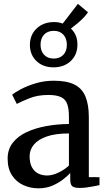

<svg xmlns="http://www.w3.org/2000/svg" viewBox="-20 -988 568 1018"><path d="M184 10.5Q140.5 10.5 103.2 -6.8Q66 -24 43.2 -59Q20.5 -94 20.5 -147Q20.5 -196.5 47.8 -231.2Q75 -266 121.2 -287.5Q167.5 -309 225.5 -319.5Q283.5 -330 345.5 -330.5V-368Q345.5 -410.5 336.5 -436Q327.5 -461.5 303.8 -473Q280 -484.5 236.5 -484.5Q179.5 -484.5 136.5 -467.2Q93.5 -450 69 -437L44.5 -486Q56 -496 88.5 -513.8Q121 -531.5 167.2 -545.8Q213.5 -560 265 -560Q334 -560 374.5 -539.8Q415 -519.5 433 -476.5Q451 -433.5 451 -366V-49L507.5 -48.5V-6.5Q496.5 -4 478.5 -0.5Q460.5 3 440.2 5.8Q420 8.5 402.5 8.5Q375.5 8.5 364 0.2Q352.5 -8 352.5 -37V-70.5Q340.5 -57.5 316.5 -38.2Q292.5 -19 259 -4.2Q225.5 10.5 184 10.5ZM230 -57.5Q257 -57.5 289 -72.5Q321 -87.5 345.5 -110V-280.5Q275.5 -280.5 229.2 -264.8Q183 -249 160 -221.8Q137 -194.5 137 -159.5Q137 -124.5 149 -101.8Q161 -79 182.2 -68.2Q203.5 -57.5 230 -57.5ZM263.5 -631Q208 -631 173.2 -664.5Q138.5 -698 138.5 -750.5Q139 -804 174.8 -837.5Q210.5 -871 267 -871Q292.5 -871 312.5 -863L393 -967.5L446.5 -923Q439.5 -911.5 424.8 -896Q410 -880.5 391.8 -865Q373.5 -849.5 356 -836.5Q391 -803.5 390.5 -751.5Q390.5 -698 355.2 -664.5Q320 -631 263.5 -631ZM264.5 -677.5Q296.5 -677.5 315.5 -697Q334.5 -716.5 334.5 -750Q334.5 -784 316 -804.2Q297.5 -824.5 265 -824.5Q233 -824.5 214 -804.8Q195 -785 195 -751Q195 -717.5 213.8 -697.5Q232.5 -677.5 264.5 -677.5Z"/></svg>

Font: Merriweather 36pt Medium
Style: Regular
Weight: 500
Version: Version 2.100